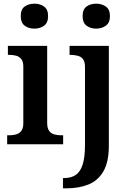

<svg xmlns="http://www.w3.org/2000/svg" viewBox="-20 -786 708 1046"><path d="M19 0V-49H32Q49 -49 66.5 -53.5Q84 -58 95.5 -72Q107 -86 107 -114V-424Q107 -452 95 -465.5Q83 -479 66 -483Q49 -487 32 -487H23V-536H237V-116Q237 -87 248 -72.5Q259 -58 277 -53.5Q295 -49 312 -49H324V0ZM167 -630Q136 -630 114.5 -646Q93 -662 93 -698Q93 -735 114.5 -750.5Q136 -766 168 -766Q198 -766 220 -750.5Q242 -735 242 -698Q242 -662 220 -646Q198 -630 167 -630ZM323 240V184H330Q367 184 392 167.5Q417 151 430 111.5Q443 72 443 3V-421Q443 -450 432 -464Q421 -478 402.5 -482.5Q384 -487 362 -487H359V-536H573V8Q573 97 543 148Q513 199 461 219.5Q409 240 342 240ZM504 -630Q473 -630 451.5 -646Q430 -662 430 -698Q430 -735 451.5 -750.5Q473 -766 504 -766Q534 -766 556.5 -750.5Q579 -735 579 -698Q579 -662 556.5 -646Q534 -630 504 -630Z"/></svg>

Font: Noto Serif Kannada SemiBold
Style: Regular
Weight: 600
Version: Version 2.003